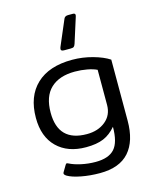

<svg xmlns="http://www.w3.org/2000/svg" viewBox="-133 -835 880 1094"><g transform="rotate(-15 307.5 -288.5)"><path d="M284 -570Q284 -576 287 -583L351 -733Q357 -747 376 -747H404Q418 -747 418 -736L416 -727L369 -579Q365 -567 359.5 -563Q354 -559 340 -559H302Q284 -559 284 -570ZM130 134Q112 123 119 112L141 75Q145 67 150 67Q153 67 159 70Q186 84 227.5 93Q269 102 312 102Q389 102 423.5 63.5Q458 25 458 -66Q425 -27 384.5 -10Q344 7 281 7Q173 7 110 -55Q47 -117 47 -228Q47 -355 121 -425Q195 -495 332 -495Q393 -495 452.5 -478.5Q512 -462 548 -438V-78Q548 42 491.5 106Q435 170 319 170Q261 170 209 160Q157 150 130 134ZM458 -195V-402Q436 -413 401 -419.5Q366 -426 329 -426Q237 -426 186.5 -378.5Q136 -331 136 -235Q136 -64 305 -64Q371 -64 414.5 -99.5Q458 -135 458 -195Z"/></g></svg>

Font: Mitr Light
Style: Regular
Weight: 300
Designer: Thanarat Vachiruckul
Foundry: Cadson Demak
Version: Version 1.003